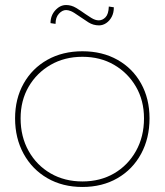

<svg xmlns="http://www.w3.org/2000/svg" viewBox="-20 -734 655 764"><path d="M40 -263Q40 -341 74 -401.5Q108 -462 168.5 -496Q229 -530 308 -530Q387 -530 447.5 -496Q508 -462 541.5 -401.5Q575 -341 575 -263Q575 -184 541.5 -122Q508 -60 447.5 -25Q387 10 308 10Q229 10 168.5 -25Q108 -60 74 -122Q40 -184 40 -263ZM553 -263Q553 -334 521 -389Q489 -444 434 -476Q379 -508 308 -508Q237 -508 181.5 -476Q126 -444 94 -389Q62 -334 62 -263Q62 -190 94 -133Q126 -76 181.5 -44Q237 -12 308 -12Q379 -12 434 -44Q489 -76 521 -133Q553 -190 553 -263ZM296 -669Q272 -686 261.5 -690Q251 -694 243 -694Q228 -694 214.5 -679.5Q201 -665 201 -639L181 -642Q181 -672 200 -693Q219 -714 243 -714Q264 -714 283 -702.5Q302 -691 320 -678Q327 -673 343 -663Q359 -653 373 -653Q388 -653 400 -665.5Q412 -678 413 -708L433 -705Q433 -683 424.5 -667Q416 -651 402.5 -642Q389 -633 374 -633Q351 -633 332 -645Q313 -657 296 -669Z"/></svg>

Font: Mach Thin
Style: Regular
Weight: 250
Version: Version 1.002